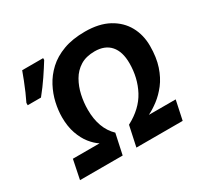

<svg xmlns="http://www.w3.org/2000/svg" viewBox="-152 -914 1145 1103"><g transform="rotate(-30 420.0 -362.5)"><path d="M36 -523V-538Q48 -562 61.5 -593Q75 -624 87.5 -656Q100 -688 109 -713H248V-701Q224 -662 193 -616Q162 -570 124 -523ZM81 0 107 -127H284Q256 -145 230.5 -177Q205 -209 188.5 -256Q172 -303 172 -364Q172 -409 183 -458.5Q194 -508 219 -555.5Q244 -603 285.5 -641.5Q327 -680 388 -702.5Q449 -725 531 -725Q625 -725 688 -690.5Q751 -656 783 -598Q815 -540 815 -467Q815 -391 796 -334Q777 -277 746 -237Q715 -197 679.5 -170Q644 -143 611 -127H789L762 0H455L484 -135Q579 -185 621 -264Q663 -343 663 -440Q663 -517 627 -558Q591 -599 523 -599Q466 -599 427.5 -575Q389 -551 366 -511Q343 -471 332.5 -423.5Q322 -376 322 -328Q322 -203 393 -135L364 0Z"/></g></svg>

Font: Noto IKEA Latin
Style: Bold Italic
Weight: 700
Italic angle: -12°
Designer: Monotype Design Team
Foundry: Monotype Imaging Inc.
Version: Version 1.0